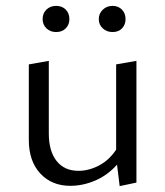

<svg xmlns="http://www.w3.org/2000/svg" viewBox="-20 -627 561 653"><path d="M78 -151V-408L146 -420V-173Q146 -113 172.5 -79.5Q199 -46 247 -46Q282 -46 316.5 -64Q351 -82 375 -118V-408L444 -420V-6L387 6L378 -67Q346 -31 304 -13Q262 5 219 5Q156 5 117 -37Q78 -79 78 -151ZM125 -562Q125 -582 138 -594.5Q151 -607 171 -607Q191 -607 203.5 -594.5Q216 -582 216 -562Q216 -543 203.5 -530.5Q191 -518 171 -518Q151 -518 138 -530.5Q125 -543 125 -562ZM316 -562Q316 -581 329.5 -594Q343 -607 363 -607Q382 -607 394.5 -594.5Q407 -582 407 -562Q407 -543 395 -530.5Q383 -518 363 -518Q343 -518 329.5 -530.5Q316 -543 316 -562Z"/></svg>

Font: LXGW Bright TC
Style: Regular
Weight: 400
Designer: Christian Thalmann (Catharsis Fonts)
Foundry: LXGW / Christian Thalmann (Catharsis Fonts) / Fontworks Inc.
Version: Version 5.501